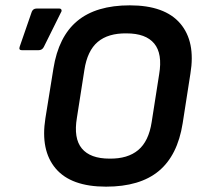

<svg xmlns="http://www.w3.org/2000/svg" viewBox="-20 -687 759 719"><path d="M377 12Q246 12 188.5 -56Q131 -124 150 -244L180 -430Q199 -550 269.5 -608.5Q340 -667 466 -667Q597 -667 655 -599Q713 -531 693 -411L664 -225Q645 -105 574.5 -46.5Q504 12 377 12ZM390 -93Q458 -92 497.5 -125Q537 -158 548 -230L576 -409Q589 -486 557.5 -524Q526 -562 454 -562Q385 -563 346 -530Q307 -497 296 -425L268 -246Q255 -169 286.5 -131Q318 -93 390 -93ZM62 -499Q49 -499 54 -513L99 -643Q104 -655 117 -655H202Q208 -655 210 -650.5Q212 -646 208 -640L144 -511Q138 -499 124 -499Z"/></svg>

Font: Sofia Sans
Style: Bold Italic
Weight: 700
Italic angle: -9°
Designer: Botio Nikoltchev, Ani Petrova
Foundry: lettersoup
Version: Version 4.101; ttfautohint (v1.8.4.7-5d5b)